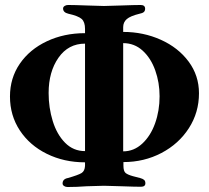

<svg xmlns="http://www.w3.org/2000/svg" viewBox="-20 -722 837 770"><path d="M231 14Q231 -4 252 -8Q294 -20 307 -28Q320 -36 321 -57V-71Q237 -71 168 -105Q99 -139 59.5 -199Q20 -259 20 -335Q20 -409 59.5 -466.5Q99 -524 168 -556.5Q237 -589 321 -589V-606Q321 -634 307.5 -646Q294 -658 254 -667Q233 -672 233 -688Q233 -694 239 -698Q245 -702 253 -702Q277 -702 329 -700Q377 -698 397 -698Q416 -698 466 -700Q520 -702 544 -702Q562 -702 562 -687Q562 -678 556.5 -673.5Q551 -669 540 -667Q503 -658 488.5 -645.5Q474 -633 474 -613V-594Q555 -594 625 -562.5Q695 -531 736.5 -475Q778 -419 778 -348Q778 -271 737.5 -208Q697 -145 627.5 -108.5Q558 -72 475 -72V-58Q475 -35 484 -28Q493 -21 513 -15.5Q533 -10 542 -8Q553 -5 558 -0.5Q563 4 563 13Q563 27 545 27Q522 27 468 25Q416 23 397 23Q377 23 327 25Q288 28 251 28Q243 28 237 24Q231 20 231 14ZM620 -336Q620 -391 602.5 -440Q585 -489 552 -519Q519 -549 474 -549V-115Q517 -115 550.5 -146Q584 -177 602 -227.5Q620 -278 620 -336ZM321 -547Q254 -547 214.5 -490.5Q175 -434 175 -349Q175 -290 191.5 -236.5Q208 -183 241 -149.5Q274 -116 321 -116Z"/></svg>

Font: EB Garamond
Style: Bold
Weight: 700
Designer: Georg Duffner and Octavio Pardo
Foundry: Georg Duffner
Version: Version 1.000; ttfautohint (v1.6)